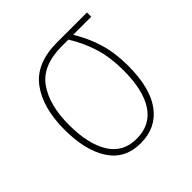

<svg xmlns="http://www.w3.org/2000/svg" viewBox="-145 -654 791 791"><g transform="rotate(-45 250.0 -259.0)"><path d="M243 10Q152 10 106 -60.5Q60 -131 60 -252Q60 -380 115.5 -454Q171 -528 293 -528H467V-503H362Q396 -447 414 -387Q432 -327 432 -253Q432 -124 382.5 -57Q333 10 243 10ZM244 -15Q324 -15 364.5 -76.5Q405 -138 405 -253Q405 -328 387 -387Q369 -446 334 -503H295Q183 -503 135 -436Q87 -369 87 -252Q87 -142 126 -78.5Q165 -15 244 -15Z"/></g></svg>

Font: Noto Sans Mono ExtraCondensed Thin
Style: Regular
Weight: 100
Width: 2
Designer: Monotype Design Team
Foundry: Monotype Imaging Inc.
Version: Version 2.014; ttfautohint (v1.8.4.7-5d5b)